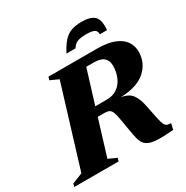

<svg xmlns="http://www.w3.org/2000/svg" viewBox="-228 -1022 1148 1186"><g transform="rotate(-30 346.5 -429.0)"><path d="M229.5 -48.5 288 -22 281.5 0H-35L-28.5 -22L45.5 -51.5L220 -621.5L161.5 -648L168 -670H511Q589.5 -670 637 -650.8Q684.5 -631.5 706.2 -599Q728 -566.5 728 -526Q728 -446 668.8 -393.2Q609.5 -340.5 491 -336.5Q546 -328 568.5 -295.8Q591 -263.5 601 -212.5L621 -114Q628.5 -78 636.5 -63.2Q644.5 -48.5 655.2 -45.8Q666 -43 680.5 -43L671 0Q600 6 557 4Q514 2 491 -9.8Q468 -21.5 457.8 -43.8Q447.5 -66 441.5 -100L421 -219Q415 -256 407.5 -273.8Q400 -291.5 387.5 -297.2Q375 -303 353.5 -303H307.5ZM409 -367Q455.5 -367 486.2 -390Q517 -413 532.2 -450Q547.5 -487 547.5 -529Q547.5 -566 525.5 -586Q503.5 -606 454.5 -606H400.5L327 -367ZM500 -780.5Q459.5 -780.5 437 -771.5Q414.5 -762.5 400.5 -738H335.5Q360 -785 384.2 -812Q408.5 -839 439.2 -850.2Q470 -861.5 513 -861.5Q578 -861.5 604.8 -835Q631.5 -808.5 625 -738H573.5Q574.5 -762.5 557.2 -771.5Q540 -780.5 500 -780.5Z"/></g></svg>

Font: Newsreader 16pt ExtraBold
Style: Italic
Weight: 800
Italic angle: -17°
Designer: Hugues Gentile
Foundry: Production Type
Version: Version 1.003; ttfautohint (v1.8.3)